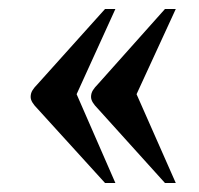

<svg xmlns="http://www.w3.org/2000/svg" viewBox="-20 -485 442 426"><path d="M236 -465 150 -276 236 -79H213L63 -244Q56 -251 52 -257.5Q48 -264 48 -270Q48 -278 52 -284.5Q56 -291 63 -298L213 -465ZM370 -465 283 -276 370 -79H346L197 -244Q190 -251 186 -257.5Q182 -264 182 -270Q182 -278 186 -284.5Q190 -291 197 -298L346 -465Z"/></svg>

Font: Fette UNZ Fraktur
Style: Regular
Weight: 900
Foundry: UNZ1 Extensions by Catfonts.de
Version: Version 0.000 2012 initial release